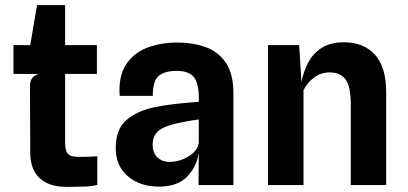

<svg xmlns="http://www.w3.org/2000/svg" viewBox="-20 -722 1592 749"><path d="M238.5 7Q172 7 135 -26.8Q98 -60.5 98 -127.5L97 -387Q97 -425 131.5 -433.5H32.5V-546H98L124.5 -702H234V-546H358V-433.5H234V-167Q234 -134.5 244.5 -122.2Q255 -110 285 -110Q308.5 -110 326.5 -110.5Q344.5 -111 359.5 -112.5V-0.5Q338 5 304.5 6Q271 7 238.5 7Z M599.5 6Q527 6 479.2 -34Q431.5 -74 431.5 -144.5Q431.5 -218 473.2 -253.8Q515 -289.5 582 -303.5Q613 -310 646.2 -314.2Q679.5 -318.5 708.5 -321Q737.5 -323.5 755.5 -325V-343.5Q755.5 -397 736 -421.2Q716.5 -445.5 669 -445.5Q623 -445.5 599.5 -426.2Q576 -407 576 -348H447Q441.5 -419.5 468.8 -465.5Q496 -511.5 549.2 -533.8Q602.5 -556 674.5 -556Q731 -556 780.2 -539Q829.5 -522 860 -478.8Q890.5 -435.5 890.5 -357V0H754.5L755.5 -125Q746.5 -70 709.2 -32Q672 6 599.5 6ZM641.5 -90.5Q679 -90.5 713.8 -110.8Q748.5 -131 755.5 -163.5V-256Q735.5 -253.5 711.8 -249.2Q688 -245 671 -241Q618.5 -229.5 597 -210.5Q575.5 -191.5 575.5 -157Q575.5 -126 594 -108.2Q612.5 -90.5 641.5 -90.5Z M1025.5 0V-546H1147L1156 -402Q1164 -443 1182.5 -478.2Q1201 -513.5 1234.8 -535.2Q1268.5 -557 1322.5 -557Q1398.5 -557 1442.5 -508.8Q1486.5 -460.5 1486.5 -361.5V0H1348.5V-311.5Q1348.5 -386 1327.8 -412.8Q1307 -439.5 1265.5 -439.5Q1231 -439.5 1203.8 -418.5Q1176.5 -397.5 1164 -370V0Z"/></svg>

Font: Spline Sans SemiBold
Style: Regular
Weight: 600
Designer: Eben Sorkin, Mirko Velimirovic
Foundry: Sorkin Type
Version: Version 1.000; ttfautohint (v1.8.3)